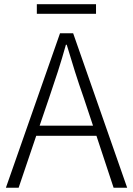

<svg xmlns="http://www.w3.org/2000/svg" viewBox="-20 -886 627 906"><path d="M211.9 -424.8 167 -293H418.9L375 -424.8Q352.5 -488.8 333.5 -548.8Q314.5 -608.9 294.9 -674.8H291Q272.5 -608.9 253.2 -548.8Q233.9 -488.8 211.9 -424.8ZM7.8 0 263.2 -729H325.2L580.1 0H516.1L435.1 -245.1H150.9L67.9 0ZM153.8 -820.8V-866.2H433.1V-820.8Z"/></svg>

Font: Source Han Sans CN Light
Style: Regular
Weight: 300
Designer: Ryoko NISHIZUKA  (kana, bopomofo & ideographs); Paul D. Hunt (Latin, Greek & Cyrillic); Sandoll Communications , Soo-you
Foundry: Adobe
Version: Version 2.000;hotconv 1.0.107;makeotfexe 2.5.65593